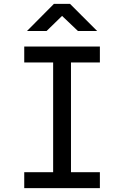

<svg xmlns="http://www.w3.org/2000/svg" viewBox="-20 -970 640 990"><path d="M105 0V-82H254V-648H105V-730H495V-648H346V-82H495V0ZM119 -810 258 -950H341L481 -810H382L300 -888L220 -810Z"/></svg>

Font: JetBrainsMono NFM
Style: Regular
Weight: 400
Monospace: yes
Designer: Philipp Nurullin, Konstantin Bulenkov
Foundry: JetBrains
Version: Version 2.304; ttfautohint (v1.8.4.7-5d5b);Nerd Fonts 3.3.0